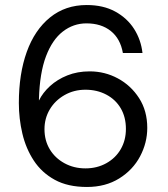

<svg xmlns="http://www.w3.org/2000/svg" viewBox="-20 -732 669 764"><path d="M326 12Q250 12 198 -16.5Q146 -45 114.5 -93Q83 -141 69 -200.5Q55 -260 55 -322Q55 -438 86.5 -525.5Q118 -613 179 -662.5Q240 -712 325 -712Q391 -712 438.5 -686Q486 -660 513.5 -617Q541 -574 547 -521H469Q459 -578 421 -608.5Q383 -639 324 -639Q272 -639 230 -606.5Q188 -574 163 -508Q138 -442 135 -339Q135 -338 135 -336Q135 -334 135 -332Q150 -363 179 -389.5Q208 -416 248 -432Q288 -448 337 -448Q397 -448 449 -420Q501 -392 533.5 -341.5Q566 -291 566 -223Q566 -164 537.5 -110Q509 -56 454.5 -22Q400 12 326 12ZM320 -62Q366 -62 403 -82.5Q440 -103 460.5 -138.5Q481 -174 481 -219Q481 -266 460.5 -301Q440 -336 403 -355.5Q366 -375 320 -375Q274 -375 236.5 -353.5Q199 -332 178 -296.5Q157 -261 157 -218Q157 -173 178 -138Q199 -103 236.5 -82.5Q274 -62 320 -62Z"/></svg>

Font: DM Sans 18pt
Style: Regular
Weight: 400
Designer: Colophon Foundry, Jonny Pinhorn
Foundry: Colophon Foundry
Version: Version 4.004;gftools[0.9.30]